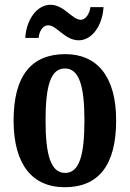

<svg xmlns="http://www.w3.org/2000/svg" viewBox="-20 -775 544 805"><path d="M310 -606C367 -606 410 -670 414 -745H359C356 -718 339 -692 319 -692C283 -692 248 -755 192 -755C133 -755 90 -690 86 -616H142C144 -643 159 -669 182 -669C218 -669 252 -606 310 -606ZM251 10C393 10 467 -82 467 -270C467 -457 385 -548 254 -548C111 -548 37 -457 37 -270C37 -82 118 10 251 10ZM253 -50C193 -50 171 -125 171 -270C171 -414 192 -488 252 -488C312 -488 334 -414 334 -270C334 -125 313 -50 253 -50Z"/></svg>

Font: Noto Serif Lao ExtraCondensed
Style: Bold
Weight: 700
Width: 2
Designer: Monotype Design Team
Foundry: Monotype Imaging Inc.
Version: Version 2.003